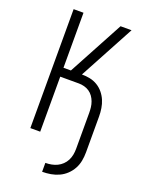

<svg xmlns="http://www.w3.org/2000/svg" viewBox="-173 -817 846 1115"><g transform="rotate(20 250.0 -260.0)"><path d="M233 215V160Q252 160 270.5 156.5Q289 153 305.5 145Q322 137 335.5 124Q349 111 357.5 94.5Q366 78 369.5 59.5Q373 41 373 22V-200Q373 -217 371 -234Q369 -251 363 -267.5Q357 -284 347 -298Q337 -312 323 -321.5Q309 -331 292 -335.5Q275 -340 258 -340H143V0H82V-735H143V-395H189L372 -735H440L257 -395H258Q283 -395 307.5 -390Q332 -385 353.5 -372Q375 -359 391 -339.5Q407 -320 416.5 -297.5Q426 -275 430 -250Q434 -225 434 -200V22Q434 49 429 75Q424 101 411.5 124Q399 147 379.5 165.5Q360 184 336 195Q312 206 286 210.5Q260 215 233 215Z"/></g></svg>

Font: Iosevka SS04 Light
Style: Regular
Weight: 300
Monospace: yes
Designer: Belleve Invis
Foundry: Belleve Invis
Version: Version 19.0.0; ttfautohint (v1.8.4)